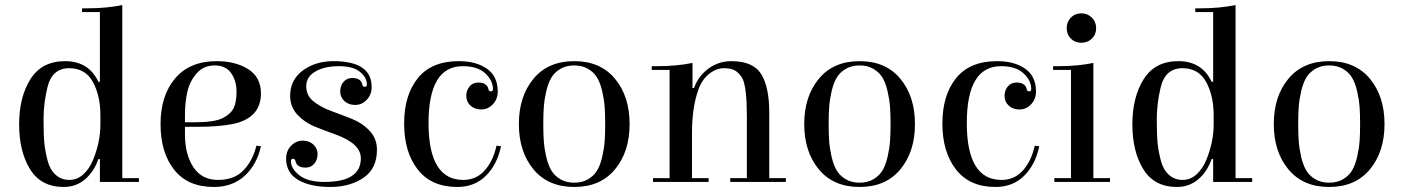

<svg xmlns="http://www.w3.org/2000/svg" viewBox="-20 -723 5575 763"><path d="M532 0H377V-91H371Q353 -40 317.5 -10Q282 20 233 20Q143 20 99.5 -50.5Q56 -121 56 -229Q56 -337 101 -408.5Q146 -480 239 -480Q332 -480 371 -398H377V-675H306V-690H327Q405 -690 466 -703V-15H532ZM379 -229V-265Q379 -343 349 -397.5Q319 -452 255 -452Q186 -452 168 -374Q153 -311 153 -248Q153 -185 156.5 -152Q160 -119 169.5 -83.5Q179 -48 201.5 -28Q224 -8 255.5 -8Q287 -8 311.5 -30.5Q336 -53 350 -88Q379 -159 379 -229Z M841 -480Q916 -480 966.5 -448Q1017 -416 1017 -352Q1017 -253 904 -230Q847 -219 762 -219H715V-190Q715 -109 748.5 -58.5Q782 -8 846.5 -8Q911 -8 947.5 -46Q984 -84 999 -144L1017 -142Q1001 -69 952.5 -24.5Q904 20 830 20Q726 20 672 -48.5Q618 -117 618 -230Q618 -343 676 -411.5Q734 -480 841 -480ZM715 -237H750Q831 -237 863.5 -253Q896 -269 908 -292.5Q920 -316 920 -359Q920 -402 898.5 -432.5Q877 -463 833 -463Q789 -463 761.5 -431.5Q734 -400 724.5 -358Q715 -316 715 -265Z M1305 -480Q1457 -480 1457 -377Q1457 -347 1437.5 -326.5Q1418 -306 1391.5 -306Q1365 -306 1348.5 -321.5Q1332 -337 1332 -359.5Q1332 -382 1345 -397.5Q1358 -413 1380 -413Q1414 -413 1420 -387Q1421 -378 1429.5 -378Q1438 -378 1438 -387Q1438 -415 1410.5 -437.5Q1383 -460 1326.5 -460Q1270 -460 1233.5 -439Q1197 -418 1197 -380.5Q1197 -343 1226 -320Q1255 -297 1296 -282Q1337 -267 1378.5 -250.5Q1420 -234 1449 -203Q1478 -172 1478 -128Q1478 -53 1424.5 -16.5Q1371 20 1292 20Q1213 20 1165 -8Q1117 -36 1117 -93Q1117 -123 1136.5 -143.5Q1156 -164 1182.5 -164Q1209 -164 1225.5 -148.5Q1242 -133 1242 -110.5Q1242 -88 1229 -72.5Q1216 -57 1194 -57Q1160 -57 1154 -83Q1153 -92 1144.5 -92Q1136 -92 1136 -83Q1136 -53 1169.5 -26.5Q1203 0 1269 0Q1414 0 1414 -94Q1414 -152 1315 -188Q1273 -203 1232 -219.5Q1191 -236 1162 -267Q1133 -298 1133 -342Q1133 -406 1183.5 -443Q1234 -480 1305 -480Z M1819 -460Q1683 -460 1683 -234Q1683 -8 1821 -8Q1873 -8 1906.5 -46Q1940 -84 1953 -144L1971 -142Q1956 -69 1911 -24.5Q1866 20 1797 20Q1694 20 1640 -49.5Q1586 -119 1586 -232Q1586 -345 1640.5 -412.5Q1695 -480 1803 -480Q1872 -480 1915 -450Q1958 -420 1958 -359Q1958 -329 1938.5 -308.5Q1919 -288 1892.5 -288Q1866 -288 1849.5 -303.5Q1833 -319 1833 -341.5Q1833 -364 1846 -379.5Q1859 -395 1881 -395Q1915 -395 1921 -369Q1922 -360 1930.5 -360Q1939 -360 1939 -369Q1939 -403 1908.5 -431.5Q1878 -460 1819 -460Z M2424 -50Q2366 20 2262 20Q2158 20 2100 -50Q2042 -120 2042 -230Q2042 -340 2100 -410Q2158 -480 2262 -480Q2366 -480 2424 -410Q2482 -340 2482 -230Q2482 -120 2424 -50ZM2383 -163Q2385 -192 2385 -230Q2385 -268 2383 -297Q2381 -326 2373.5 -359Q2366 -392 2353.5 -413.5Q2341 -435 2317.5 -449Q2294 -463 2262 -463Q2230 -463 2206.5 -449Q2183 -435 2170.5 -413.5Q2158 -392 2150.5 -359Q2143 -326 2141 -297Q2139 -268 2139 -230Q2139 -192 2141 -163Q2143 -134 2150.5 -101Q2158 -68 2170.5 -46.5Q2183 -25 2206.5 -11Q2230 3 2262 3Q2294 3 2317.5 -11Q2341 -25 2353.5 -46.5Q2366 -68 2373.5 -101Q2381 -134 2383 -163Z M2796 -15V0H2575V-15H2641V-445H2570V-460H2591Q2670 -460 2732 -473V-373H2738Q2755 -421 2795.5 -450.5Q2836 -480 2886 -480Q2973 -480 3005 -428.5Q3037 -377 3037 -275V-15H3103V0H2882V-15H2948V-261Q2948 -374 2931 -410Q2923 -426 2906.5 -439Q2890 -452 2858 -452Q2826 -452 2797.5 -429Q2769 -406 2755 -366Q2730 -295 2730 -196V-15Z M3558 -50Q3500 20 3396 20Q3292 20 3234 -50Q3176 -120 3176 -230Q3176 -340 3234 -410Q3292 -480 3396 -480Q3500 -480 3558 -410Q3616 -340 3616 -230Q3616 -120 3558 -50ZM3517 -163Q3519 -192 3519 -230Q3519 -268 3517 -297Q3515 -326 3507.5 -359Q3500 -392 3487.5 -413.5Q3475 -435 3451.5 -449Q3428 -463 3396 -463Q3364 -463 3340.5 -449Q3317 -435 3304.5 -413.5Q3292 -392 3284.5 -359Q3277 -326 3275 -297Q3273 -268 3273 -230Q3273 -192 3275 -163Q3277 -134 3284.5 -101Q3292 -68 3304.5 -46.5Q3317 -25 3340.5 -11Q3364 3 3396 3Q3428 3 3451.5 -11Q3475 -25 3487.5 -46.5Q3500 -68 3507.5 -101Q3515 -134 3517 -163Z M3958 -460Q3822 -460 3822 -234Q3822 -8 3960 -8Q4012 -8 4045.5 -46Q4079 -84 4092 -144L4110 -142Q4095 -69 4050 -24.5Q4005 20 3936 20Q3833 20 3779 -49.5Q3725 -119 3725 -232Q3725 -345 3779.5 -412.5Q3834 -480 3942 -480Q4011 -480 4054 -450Q4097 -420 4097 -359Q4097 -329 4077.5 -308.5Q4058 -288 4031.5 -288Q4005 -288 3988.5 -303.5Q3972 -319 3972 -341.5Q3972 -364 3985 -379.5Q3998 -395 4020 -395Q4054 -395 4060 -369Q4061 -360 4069.5 -360Q4078 -360 4078 -369Q4078 -403 4047.5 -431.5Q4017 -460 3958 -460Z M4325 -15H4391V0H4170V-15H4236V-445H4165V-460H4186Q4264 -460 4325 -473ZM4235.5 -569.5Q4219 -586 4219 -611Q4219 -636 4235.5 -653Q4252 -670 4277 -670Q4302 -670 4319 -653Q4336 -636 4336 -611Q4336 -586 4319 -569.5Q4302 -553 4277 -553Q4252 -553 4235.5 -569.5Z M4956 0H4801V-91H4795Q4777 -40 4741.5 -10Q4706 20 4657 20Q4567 20 4523.5 -50.5Q4480 -121 4480 -229Q4480 -337 4525 -408.5Q4570 -480 4663 -480Q4756 -480 4795 -398H4801V-675H4730V-690H4751Q4829 -690 4890 -703V-15H4956ZM4803 -229V-265Q4803 -343 4773 -397.5Q4743 -452 4679 -452Q4610 -452 4592 -374Q4577 -311 4577 -248Q4577 -185 4580.5 -152Q4584 -119 4593.5 -83.5Q4603 -48 4625.5 -28Q4648 -8 4679.5 -8Q4711 -8 4735.5 -30.5Q4760 -53 4774 -88Q4803 -159 4803 -229Z M5424 -50Q5366 20 5262 20Q5158 20 5100 -50Q5042 -120 5042 -230Q5042 -340 5100 -410Q5158 -480 5262 -480Q5366 -480 5424 -410Q5482 -340 5482 -230Q5482 -120 5424 -50ZM5383 -163Q5385 -192 5385 -230Q5385 -268 5383 -297Q5381 -326 5373.5 -359Q5366 -392 5353.5 -413.5Q5341 -435 5317.5 -449Q5294 -463 5262 -463Q5230 -463 5206.5 -449Q5183 -435 5170.5 -413.5Q5158 -392 5150.5 -359Q5143 -326 5141 -297Q5139 -268 5139 -230Q5139 -192 5141 -163Q5143 -134 5150.5 -101Q5158 -68 5170.5 -46.5Q5183 -25 5206.5 -11Q5230 3 5262 3Q5294 3 5317.5 -11Q5341 -25 5353.5 -46.5Q5366 -68 5373.5 -101Q5381 -134 5383 -163Z"/></svg>

Font: Elsie
Style: Regular
Weight: 400
Designer: Alejandro Inler
Foundry: Alejandro Inler
Version: 1.002